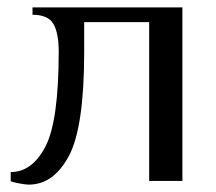

<svg xmlns="http://www.w3.org/2000/svg" viewBox="-20 -490 586 520"><path d="M9 1V-24Q67 -24 103 -93Q139 -162 139 -350Q139 -401 124.5 -425.5Q110 -450 68 -450V-470H474V0H384V-430H208V-350Q208 -145 166.5 -67.5Q125 10 58 10Q50 10 33.5 7Q17 4 9 1Z"/></svg>

Font: Philosopher
Style: Regular
Weight: 400
Designer: Jovanny Lemonad
Foundry: Jovanny Lemonad
Version: Version 2.000